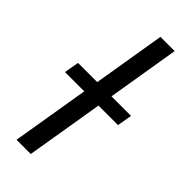

<svg xmlns="http://www.w3.org/2000/svg" viewBox="-264 -763 800 800"><g transform="rotate(45 136.0 -363.5)"><path d="M-14.2 -407.7H99.1L152 -727.3H235.8L182.9 -407.7H298.3L286.9 -342.3H171.9L115.1 0H31.2L88.1 -342.3H-25.6Z"/></g></svg>

Font: Inter P
Style: Italic
Weight: 400
Italic angle: -9.40001°
Designer: Rasmus Andersson
Foundry: rsms
Version: Version 3.018;git-588b23468